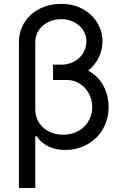

<svg xmlns="http://www.w3.org/2000/svg" viewBox="-20 -757 632 982"><path d="M292.6 -737.2Q343.4 -737.2 382.6 -720.7Q421.9 -704.2 449 -677Q476.2 -649.9 490.2 -615.6Q504.3 -581.3 504.3 -545.5Q504.3 -525.6 499.8 -505Q495.4 -484.4 486.2 -465Q476.9 -445.7 463.1 -427.9Q449.2 -410.2 430.4 -396Q457.7 -381.7 477.6 -361Q497.5 -340.2 510.3 -315.5Q523.1 -290.8 529.3 -263.5Q535.5 -236.2 535.5 -208.8Q535.5 -162.6 518.8 -122.5Q502.1 -82.4 472.5 -53.1Q442.8 -23.8 402 -6.9Q361.2 9.9 312.5 9.9Q293 9.9 273.1 6.6Q253.2 3.2 234.6 -4.8Q215.9 -12.8 198.5 -26.6Q181.1 -40.5 166.2 -61.1L160.5 -58.2V204.5H76.7V-541.2Q76.7 -583.5 92.9 -619.3Q109 -655.2 137.8 -681.3Q166.5 -707.4 206.1 -722.3Q245.7 -737.2 292.6 -737.2ZM251.4 -426.1H291.2Q322.1 -426.1 346.4 -436.3Q370.7 -446.4 387.4 -462.9Q404.1 -479.4 413 -501.1Q421.9 -522.7 421.9 -545.5Q421.9 -570 411.9 -590.7Q402 -611.5 384.4 -626.8Q366.8 -642 343.4 -650.6Q320 -659.1 292.6 -659.1Q265.6 -659.1 241.5 -650.4Q217.3 -641.7 199.4 -626.2Q181.5 -610.8 171 -589.1Q160.5 -567.5 160.5 -541.2V-197.4Q160.5 -171.5 170.3 -147.9Q180 -124.3 198.5 -106.7Q217 -89.1 243.3 -78.7Q269.5 -68.2 302.6 -68.2Q337.4 -68.2 364.9 -79.5Q392.4 -90.9 411.8 -110.3Q431.1 -129.6 441.4 -155.2Q451.7 -180.8 451.7 -208.8Q451.7 -235.4 442.5 -260.5Q433.2 -285.5 416.2 -305Q399.1 -324.6 375 -336.3Q350.9 -348 321 -348H251.4V-420.5Z"/></svg>

Font: Fast_Sans
Style: Regular
Weight: 400
Designer: Rasmus Andersson
Foundry: rsms
Version: Version 3.018;git-588b23468